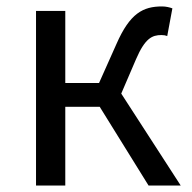

<svg xmlns="http://www.w3.org/2000/svg" viewBox="-20 -577 596 597"><path d="M357 -286 403 -393C431 -458 453 -468 482 -468C490 -468 494 -467 500 -465L516 -551C508 -554 496 -557 484 -557C425 -557 384 -536 342 -440L288 -319H183V-543H92V0H183V-245H290L442 0H542Z"/></svg>

Font: Noto Sans T Chinese Regular
Style: Regular
Weight: 400
Designer: Ryoko NISHIZUKA (kana & ideographs); Paul D. Hunt (Latin, Greek & Cyrillic); Wenlong ZHANG (bopomofo); Sandoll Communica
Foundry: Adobe Systems Incorporated
Version: Version 1.000;PS 1;hotconv 1.0.78;makeotf.lib2.5.61930